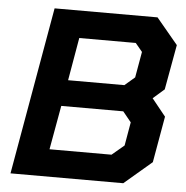

<svg xmlns="http://www.w3.org/2000/svg" viewBox="-51 -750 772 799"><g transform="rotate(5 335.0 -350.0)"><path d="M145 -700H575L665 -592L631 -404L584 -363L642 -291L608 -98L493 0H22ZM462 -407 504 -443 523 -551 494 -586H258L227 -407ZM434 -114 485 -157 502 -255 467 -298H208L175 -114Z"/></g></svg>

Font: Chakra Petch
Style: Bold Italic
Weight: 700
Italic angle: -10°
Designer: Katatrad Aksorn Co.,Ltd.
Foundry: Cadson Demak Co.,Ltd.
Version: Version 1.000; ttfautohint (v1.6)